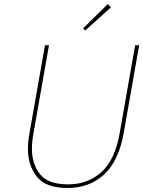

<svg xmlns="http://www.w3.org/2000/svg" viewBox="-20 -929 713 956"><path d="M224 -704 147 -267Q139 -223 139 -187Q139 -113 179 -62Q219 -11 319 -11Q417 -11 485 -72Q553 -133 576 -267L653 -704H673L596 -267Q571 -127 498 -60Q425 7 316 7Q207 7 163 -50Q119 -107 119 -186Q119 -223 127 -267L204 -704ZM532 -892 404 -777 394 -788 517 -909Z"/></svg>

Font: Fz Poppins Thin
Style: Italic
Weight: 100
Italic angle: -10°
Designer: Ninad Kale (Devanagari), Jonny Pinhorn (Latin)
Foundry: Indian Type Foundry
Version: Vit hóa bi Vntype.Com & FontZin.Com